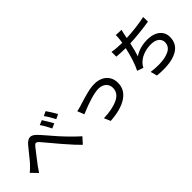

<svg xmlns="http://www.w3.org/2000/svg" viewBox="114 -1760 2772 2772"><g transform="rotate(-45 1500.0 -374.0)"><path d="M117 -338Q144 -365 183 -414Q222 -463 229 -471Q287 -543 309 -569Q361 -629 408 -629Q451 -629 498 -582Q536 -544 618 -448Q668 -387 702 -351Q837 -202 950 -102L867 -10Q795 -79 670 -224L640 -259Q610 -294 556 -359Q479 -452 454 -479Q428 -509 408 -509Q397 -509 386.5 -501Q376 -493 363 -476Q350 -460 281 -371Q222 -294 194 -258Q176 -233 133 -169L39 -266Q75 -293 117 -338ZM795 -521 722 -489Q675 -587 629 -651L700 -681Q721 -649 749.5 -601.5Q778 -554 795 -521ZM929 -577 858 -543Q810 -638 762 -702L831 -734Q853 -702 882.5 -655.5Q912 -609 929 -577Z M1252 -435 1273 -442Q1371 -473 1454 -494Q1537 -515 1607 -515Q1681 -515 1738.5 -487Q1796 -459 1828 -406.5Q1860 -354 1860 -284Q1860 -145 1738 -64Q1616 17 1396 31L1354 -66Q1535 -72 1646 -125Q1757 -178 1757 -285Q1757 -346 1713.5 -385Q1670 -424 1599 -424Q1473 -424 1195 -306L1153 -410Q1185 -415 1252 -435Z M2306 -649H2311L2319 -704Q2326 -758 2324 -794L2436 -789Q2429 -768 2422 -731Q2417 -706 2415 -697L2406 -652Q2500 -656 2600.5 -668Q2701 -680 2788 -699L2790 -603Q2705 -589 2594.5 -577Q2484 -565 2387 -561Q2357 -424 2332 -352Q2394 -392 2459 -409.5Q2524 -427 2599 -427Q2678 -427 2737 -401.5Q2796 -376 2827.5 -329.5Q2859 -283 2859 -222Q2859 -88 2753.5 -21Q2648 46 2461 46Q2394 46 2331 39L2304 -62Q2384 -51 2454 -51Q2588 -51 2671 -92Q2754 -133 2754 -220Q2754 -273 2710.5 -307.5Q2667 -342 2588 -342Q2499 -342 2423 -311.5Q2347 -281 2300 -223Q2284 -203 2271 -178L2177 -211Q2212 -278 2241.5 -371Q2271 -464 2292 -559Q2191 -561 2109 -568V-666Q2152 -658 2206.5 -653.5Q2261 -649 2306 -649Z"/></g></svg>

Font: Sinter Medium
Style: Regular
Weight: 500
Foundry: Adobe & rsms
Version: Version 1.000